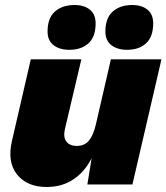

<svg xmlns="http://www.w3.org/2000/svg" viewBox="-20 -737 665 767"><path d="M167 10Q88 10 48 -40Q8 -90 28 -175L103 -500H305L239 -220Q232 -187 246 -170.5Q260 -154 286 -154Q318 -154 335.5 -175.5Q353 -197 363 -240L423 -500H625L509 0H329L346 -105Q318 -50 272.5 -20Q227 10 167 10ZM488 -538Q449 -538 425 -556.5Q401 -575 401 -611Q401 -665 430.5 -691Q460 -717 508 -717Q547 -717 569.5 -698Q592 -679 592 -644Q592 -590 563.5 -564Q535 -538 488 -538ZM257 -538Q218 -538 194 -556.5Q170 -575 170 -611Q170 -665 199.5 -691Q229 -717 278 -717Q317 -717 339.5 -698Q362 -679 362 -644Q362 -590 333.5 -564Q305 -538 257 -538Z"/></svg>

Font: Prodigy Sans ExtraBold
Style: Italic
Weight: 800
Italic angle: -13°
Designer: Wei Huang
Foundry: Wei Huang
Version: Version 1.003; ttfautohint (v1.8.3)